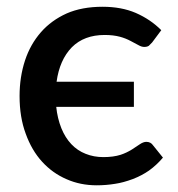

<svg xmlns="http://www.w3.org/2000/svg" viewBox="-20 -538 525 565"><path d="M454.6 -449.2 427.7 -413.1Q422.4 -407.2 418 -403.3Q413.1 -399.9 404.3 -399.9Q396.5 -399.9 387.2 -405.3Q380.9 -408.7 364.3 -417.5Q349.6 -425.3 333.5 -429.7Q313.5 -435.1 288.1 -435.1Q227.5 -435.1 191.4 -398.9Q155.3 -361.8 146.5 -297.4H374V-223.6H145.5Q148.9 -189.9 160.6 -160.6Q171.9 -132.8 189.9 -113.8Q208 -94.7 231.9 -85.4Q255.9 -75.7 284.2 -75.7Q313.5 -75.7 335 -82.5Q351.6 -87.9 368.2 -98.1Q377.4 -104 391.1 -113.3Q401.9 -120.6 410.6 -120.6Q423.8 -120.6 430.7 -109.9L459.5 -74.2Q440.9 -52.2 418.5 -36.1Q397.5 -21.5 371.1 -11.2Q342.3 -0.5 318.8 2.9Q292 7.3 264.6 7.3Q216.3 7.3 175.8 -10.7Q134.8 -28.3 104 -62Q73.2 -95.7 55.7 -144.5Q37.6 -192.9 37.6 -255.4Q37.6 -311.5 53.7 -360.4Q69.3 -407.7 100.6 -443.4Q130.9 -478 176.3 -498.5Q221.2 -518.1 281.7 -518.1Q337.4 -518.1 379.4 -500Q422.9 -481 454.6 -449.2Z"/></svg>

Font: Lato-SemiBold
Style: Regular
Weight: 500
Designer: Lukasz Dziedzic with Adam Twardoch and Botio Nikoltchev
Foundry: tyPoland Lukasz Dziedzic
Version: ""